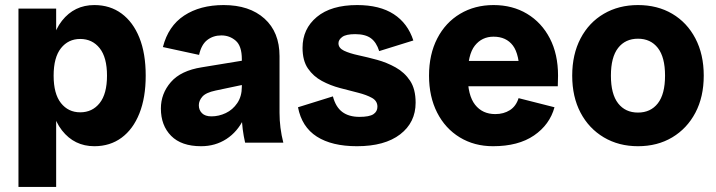

<svg xmlns="http://www.w3.org/2000/svg" viewBox="-20 -564 2830 759"><path d="M353 14Q274 14 225 -48.5Q176 -111 176 -226V-304Q176 -420 225 -482Q274 -544 353 -544Q415 -544 460.5 -510.5Q506 -477 531 -415Q556 -353 556 -265Q556 -178 531 -115.5Q506 -53 460.5 -19.5Q415 14 353 14ZM53 175V-530H202V-391L183 -265L202 -147V175ZM297 -120Q345 -120 374 -156.5Q403 -193 403 -265Q403 -337 374 -373.5Q345 -410 297 -410Q250 -410 221 -373.5Q192 -337 192 -265Q192 -193 221 -156.5Q250 -120 297 -120Z M949 0Q943 -26 939.5 -53Q936 -80 936 -106V-330Q936 -382 912 -403Q888 -424 855 -424Q823 -424 799.5 -406Q776 -388 767 -347L624 -378Q645 -461 708 -502.5Q771 -544 864 -544Q966 -544 1025.5 -490.5Q1085 -437 1085 -342V-118Q1085 -59 1100 0ZM775 14Q697 14 656.5 -27Q616 -68 616 -135Q616 -194 655.5 -239.5Q695 -285 778 -298L979 -331V-237L832 -206Q794 -198 780 -182Q766 -166 766 -148Q766 -129 778.5 -116.5Q791 -104 816 -104Q845 -104 872.5 -117Q900 -130 918 -156.5Q936 -183 936 -221H970Q970 -149 944.5 -96Q919 -43 875 -14.5Q831 14 775 14Z M1391 14Q1292 14 1232.5 -24Q1173 -62 1158 -140L1296 -183Q1307 -141 1333 -121.5Q1359 -102 1401 -102Q1440 -102 1456 -112.5Q1472 -123 1472 -142Q1472 -165 1450.5 -177Q1429 -189 1395.5 -197.5Q1362 -206 1324 -216Q1286 -226 1252.5 -244Q1219 -262 1197.5 -293Q1176 -324 1176 -375Q1176 -450 1232.5 -497Q1289 -544 1392 -544Q1481 -544 1536.5 -508Q1592 -472 1614 -404L1479 -362Q1468 -397 1446 -413Q1424 -429 1384 -429Q1348 -429 1333 -418Q1318 -407 1318 -393Q1318 -374 1340 -363.5Q1362 -353 1397 -345.5Q1432 -338 1470.5 -327.5Q1509 -317 1544 -297.5Q1579 -278 1601 -245Q1623 -212 1623 -158Q1623 -80 1562 -33Q1501 14 1391 14Z M1929 14Q1855 14 1797.5 -21Q1740 -56 1708 -119Q1676 -182 1676 -265Q1676 -349 1708.5 -412Q1741 -475 1799 -509.5Q1857 -544 1931 -544Q2006 -544 2063.5 -509.5Q2121 -475 2153.5 -412.5Q2186 -350 2186 -265Q2186 -254 2185.5 -244Q2185 -234 2185 -223H1759V-323H2075L2034 -265Q2034 -349 2007.5 -384Q1981 -419 1931 -419Q1885 -419 1857 -383.5Q1829 -348 1829 -265Q1829 -187 1858 -150Q1887 -113 1938 -113Q1971 -113 1995.5 -128.5Q2020 -144 2030 -176L2172 -140Q2153 -71 2091 -28.5Q2029 14 1929 14Z M2502 14Q2426 14 2367 -21Q2308 -56 2275 -118.5Q2242 -181 2242 -265Q2242 -349 2275 -412Q2308 -475 2367 -509.5Q2426 -544 2502 -544Q2579 -544 2637.5 -509.5Q2696 -475 2729 -412Q2762 -349 2762 -265Q2762 -181 2729 -118.5Q2696 -56 2637.5 -21Q2579 14 2502 14ZM2502 -119Q2552 -119 2580.5 -155.5Q2609 -192 2609 -265Q2609 -338 2580.5 -374.5Q2552 -411 2502 -411Q2452 -411 2423.5 -374.5Q2395 -338 2395 -265Q2395 -192 2423.5 -155.5Q2452 -119 2502 -119Z"/></svg>

Font: Radio Canada Big
Style: Bold
Weight: 700
Designer: Étienne Aubert Bonn
Foundry: Coppers and Brasses
Version: Version 1.001